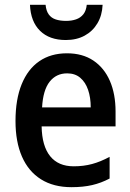

<svg xmlns="http://www.w3.org/2000/svg" viewBox="-20 -774 546 804"><path d="M260.3 -550.8Q325.7 -550.8 371.1 -520.3Q416.5 -489.7 440.2 -435.1Q463.9 -380.4 463.9 -307.1V-244.6H154.3Q155.8 -162.6 189.9 -120.1Q224.1 -77.6 288.6 -77.6Q330.1 -77.6 365.5 -87.2Q400.9 -96.7 439 -117.2V-26.4Q403.8 -7.8 366 1Q328.1 9.8 279.3 9.8Q204.1 9.8 151.6 -23.2Q99.1 -56.2 72 -118.2Q44.9 -180.2 44.9 -267.1Q44.9 -357.9 70.8 -421.4Q96.7 -484.9 144.8 -517.8Q192.9 -550.8 260.3 -550.8ZM261.2 -466.8Q215.3 -466.8 187.7 -431.6Q160.2 -396.5 156.2 -324.2H359.9Q359.9 -365.7 348.9 -397.7Q337.9 -429.7 316.2 -448.2Q294.4 -466.8 261.2 -466.8ZM409.7 -753.9Q407.7 -709.5 387.9 -676.3Q368.2 -643.1 334.5 -624.8Q300.8 -606.4 255.4 -606.4Q187 -606.4 147.7 -645Q108.4 -683.6 105.5 -753.9H170.9Q173.3 -728.5 184.1 -713.6Q194.8 -698.7 213.4 -692.6Q231.9 -686.5 256.8 -686.5Q279.8 -686.5 298.3 -692.9Q316.9 -699.2 328.9 -714.1Q340.8 -729 343.3 -753.9Z"/></svg>

Font: Open Sans SemiCondensed SemiBold
Style: Regular
Weight: 600
Width: 4
Designer: Monotype Design Team
Foundry: Monotype Imaging Inc.
Version: Version 3.000